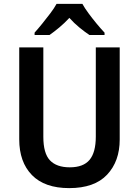

<svg xmlns="http://www.w3.org/2000/svg" viewBox="-20 -1051 716 988"><path d="M596 -333Q596 -221 531 -152Q466 -83 336 -83Q210 -83 144.5 -150Q79 -217 79 -334V-807H203V-347Q203 -262 237 -226Q271 -190 339 -190Q409 -190 441 -228.5Q473 -267 473 -348V-807H596ZM404 -1031Q416 -1009 436 -982Q456 -955 477.5 -929Q499 -903 518 -883V-871H440Q416 -887 388.5 -909.5Q361 -932 337 -959Q312 -932 285 -909.5Q258 -887 235 -871H158V-883Q176 -903 197.5 -929.5Q219 -956 239 -982.5Q259 -1009 271 -1031Z"/></svg>

Font: Noto Sans Telugu UI SemiCondensed SemiBold
Style: Regular
Weight: 600
Width: 4
Designer: Jelle Bosma - Monotype Design Team
Foundry: Monotype Imaging Inc.
Version: Version 2.005; ttfautohint (v1.8.4.7-5d5b)